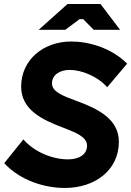

<svg xmlns="http://www.w3.org/2000/svg" viewBox="-20 -920 651 953"><path d="M302 13C452 13 570 -76 570 -216C570 -329 467 -380 360 -419C293 -444 238 -464 238 -506C238 -548 276 -573 326 -573C386 -573 466 -540 512 -487L611 -604C531 -684 419 -714 334 -714C194 -714 85 -622 85 -490C85 -373 194 -324 292 -287C356 -262 412 -241 412 -197C412 -155 375 -129 318 -129C242 -129 152 -164 96 -228L1 -110C83 -22 204 13 302 13ZM172 -772H304L375 -825H393L445 -772H576L479 -900H315Z"/></svg>

Font: Fixel Display
Style: Bold Italic
Weight: 700
Italic angle: -10°
Designer: AlfaBravo + MacPaw
Foundry: Kyrylo Tkachov, Marchela Mozhyna, Serhii Makarenko, Maria Weinstein, Zakhar Kryvoshyya
Version: Version 1.210;Glyphs 3.2 (3217)